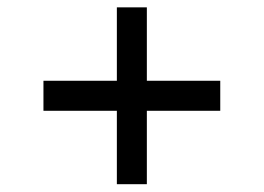

<svg xmlns="http://www.w3.org/2000/svg" viewBox="-20 -538 699 509"><path d="M369.3 -323.9V-518.5H289.8V-323.9H95.2V-244.3H289.8V-49.7H369.3V-244.3H563.9V-323.9Z"/></svg>

Font: Riot Sans 2.0
Style: Regular
Weight: 400
Designer: Rasmus Andersson
Foundry: rsms
Version: Version 3.006;hotconv 1.0.109;makeotfexe 2.5.65596